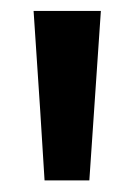

<svg xmlns="http://www.w3.org/2000/svg" viewBox="-20 -792 240 343"><path d="M139.6 -469.7Q113.3 -469.7 59.6 -469.7Q53.7 -570.3 40 -772.5Q80.1 -772.5 160.2 -772.5Q153.3 -670.9 139.6 -469.7Z"/></svg>

Font: Seiden_Sans_Regular
Style: Regular
Weight: 400
Designer: Kevin Beronilla
Version: Version 1.0